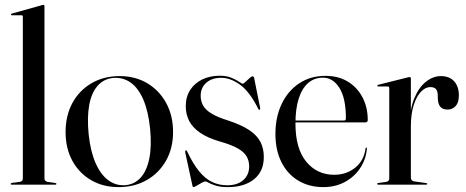

<svg xmlns="http://www.w3.org/2000/svg" viewBox="-20 -756 1906 786"><path d="M162 -730.5V-26Q162 -20 165 -16.5Q168 -13 174.5 -11.5L206 -7Q209 -6.5 210 -5.5Q211 -4.5 211 -3Q211 -2 210 -1Q209 0 206.5 0H27Q26 0 24.8 -1Q23.5 -2 23.5 -3Q23.5 -4 25.2 -5.5Q27 -7 30.5 -7.5L61.5 -11.5Q68 -13 70.8 -16.5Q73.5 -20 73.5 -25.5V-688Q73.5 -690.5 72.2 -692Q71 -693.5 67.5 -693.5H28.5Q27 -693.5 26 -694.5Q25 -695.5 25 -697Q25 -698.5 26 -699.2Q27 -700 29 -700.5L148.5 -734Q152.5 -735.5 154.2 -735.8Q156 -736 157.5 -736Q160 -736 161 -734.2Q162 -732.5 162 -730.5Z M470 -444.5Q533.5 -444.5 582.5 -415.5Q631.5 -386.5 660 -334.8Q688.5 -283 688.5 -215.5Q688.5 -149 659.5 -98Q630.5 -47 580.2 -18.5Q530 10 465 10Q402 10 353 -18.5Q304 -47 276.2 -97.8Q248.5 -148.5 248.5 -215.5Q248.5 -283 276.5 -334.5Q304.5 -386 354.5 -415.2Q404.5 -444.5 470 -444.5ZM493 2Q530.5 -1 555.8 -28.8Q581 -56.5 591.2 -107.2Q601.5 -158 594.5 -229Q587 -301.5 566.5 -348.8Q546 -396 514.8 -418Q483.5 -440 444 -437Q405 -433.5 379.8 -405Q354.5 -376.5 345.2 -326Q336 -275.5 343 -205.5Q350.5 -135.5 371.5 -88Q392.5 -40.5 423.8 -17.8Q455 5 493 2Z M885.5 -437.5Q847.5 -437.5 824.5 -417.2Q801.5 -397 801.5 -363.5Q801.5 -341.5 811.8 -323.5Q822 -305.5 846.5 -290.8Q871 -276 913 -263Q968 -245 1000.2 -223.5Q1032.5 -202 1046.2 -175Q1060 -148 1060 -113.5Q1060 -54.5 1020 -22.2Q980 10 913 10Q883 10 863.8 4Q844.5 -2 834.2 -7.8Q824 -13.5 821 -13.5Q816.5 -13.5 806 -7.8Q795.5 -2 785.5 4Q775.5 10 773 10Q772 10 770.5 9.2Q769 8.5 768 5L738.5 -131Q738 -135 738.2 -137.2Q738.5 -139.5 740 -140Q741.5 -141 743 -140.2Q744.5 -139.5 745.5 -137.5Q770 -85.5 795 -55Q820 -24.5 848.2 -11Q876.5 2.5 910 2.5Q952 2.5 976 -18.8Q1000 -40 1000 -75Q1000 -97 990 -115Q980 -133 954.2 -148Q928.5 -163 881 -176.5Q831 -191 800 -212Q769 -233 754.8 -260.2Q740.5 -287.5 740.5 -321.5Q740.5 -359.5 758.5 -387.5Q776.5 -415.5 808 -430.8Q839.5 -446 880 -446Q907 -446 927 -437.8Q947 -429.5 959 -421.2Q971 -413 974 -413Q976.5 -413 984.8 -420.8Q993 -428.5 1001.5 -436Q1010 -443.5 1013.5 -443.5Q1015.5 -443.5 1017.8 -442Q1020 -440.5 1020.5 -436L1044.5 -316.5Q1045.5 -312 1045 -309.8Q1044.5 -307.5 1042.5 -306.5Q1041.5 -306 1040.2 -306.8Q1039 -307.5 1038 -309Q1002.5 -380.5 963 -409Q923.5 -437.5 885.5 -437.5Z M1485.5 -264Q1485.5 -260 1482.8 -257.5Q1480 -255 1475 -255H1166.5V-262.5H1388Q1396 -262.5 1396 -271.5Q1396 -354.5 1369.5 -396.2Q1343 -438 1302 -438Q1266.5 -438 1241.5 -416.2Q1216.5 -394.5 1203 -352.8Q1189.5 -311 1189.5 -250.5Q1189.5 -147.5 1233.8 -94Q1278 -40.5 1348 -40.5Q1398 -40.5 1434 -69.5Q1470 -98.5 1476.5 -148.5Q1477 -150.5 1477.8 -151.2Q1478.5 -152 1479 -152Q1480.5 -152 1481.5 -151.2Q1482.5 -150.5 1482 -147.5Q1478 -102.5 1453.8 -66.8Q1429.5 -31 1390.8 -10.5Q1352 10 1304 10Q1245 10 1200.8 -16.8Q1156.5 -43.5 1132 -92.5Q1107.5 -141.5 1107.5 -207.5Q1107.5 -276.5 1133 -330.2Q1158.5 -384 1204.8 -414.8Q1251 -445.5 1312.5 -445.5Q1365 -445.5 1403.8 -422Q1442.5 -398.5 1464 -357.5Q1485.5 -316.5 1485.5 -264Z M1657 -239.5Q1657 -307.5 1675.8 -353Q1694.5 -398.5 1723.8 -421.5Q1753 -444.5 1784.5 -444.5Q1820 -444.5 1839.2 -423.2Q1858.5 -402 1858.5 -365Q1858.5 -336 1845.2 -321.8Q1832 -307.5 1812 -307.5Q1793 -307.5 1783.2 -318.2Q1773.5 -329 1772.5 -350.5L1772 -365Q1772 -382.5 1765 -391Q1758 -399.5 1741 -399.5Q1722 -399.5 1704 -381.2Q1686 -363 1674 -327Q1662 -291 1662 -237.5ZM1662 -434.5V-263.5V-28Q1662 -22.5 1665.2 -18.8Q1668.5 -15 1675 -13.5L1724.5 -6.5Q1727 -6 1728 -5.2Q1729 -4.5 1729 -3Q1729 -2 1727.8 -1Q1726.5 0 1724.5 0H1528.5Q1526.5 0 1525 -1.2Q1523.5 -2.5 1523.5 -3.5Q1523.5 -4.5 1525.2 -5.5Q1527 -6.5 1530 -7L1561.5 -11.5Q1567.5 -13 1570.5 -16.2Q1573.5 -19.5 1573.5 -24V-395.5Q1573.5 -398.5 1572.2 -400.2Q1571 -402 1567.5 -402H1527.5Q1526.5 -402 1525.5 -403Q1524.5 -404 1524.5 -405Q1524.5 -406.5 1525.5 -407.5Q1526.5 -408.5 1529 -409L1648.5 -439Q1652 -440 1654 -440.2Q1656 -440.5 1657.5 -440.5Q1660 -440.5 1661 -438.8Q1662 -437 1662 -434.5Z"/></svg>

Font: Fraunces 120pt
Style: Regular
Weight: 400
Version: Version 1.000;[b76b70a41]